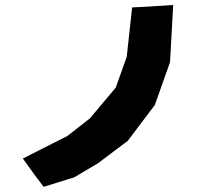

<svg xmlns="http://www.w3.org/2000/svg" viewBox="-20 -723 808 767"><path d="M507.8 -693.4 486.3 -496.1 442.4 -373 338.9 -250 249 -179.7 71.3 -89.8 118.2 -24.4 154.3 23.4 276.4 -14.6 372.1 -71.3 490.2 -160.2 598.6 -303.7 659.2 -474.6 671.9 -703.1 567.4 -696.3Z"/></svg>

Font: MaokenAssortedSans-Lite
Style: Lite
Weight: 400
Version: Version 1.400